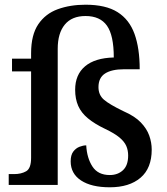

<svg xmlns="http://www.w3.org/2000/svg" viewBox="-20 -785 707 815"><path d="M446 10Q368 10 324 -19Q280 -48 280 -100Q280 -127 291 -141.5Q302 -156 317.5 -162Q333 -168 346 -168Q349 -114 372.5 -78Q396 -42 446 -42Q480 -42 502 -62.5Q524 -83 524 -125Q524 -147 516 -165.5Q508 -184 487 -201.5Q466 -219 426 -238Q382 -259 353.5 -282.5Q325 -306 312 -335.5Q299 -365 299 -404Q299 -468 341 -503.5Q383 -539 463 -541Q463 -635 434 -676Q405 -717 343 -717Q285 -717 255 -680.5Q225 -644 225 -578V0H17V-46H40Q70 -46 91 -58Q112 -70 112 -115V-482H31V-536H112V-559Q112 -637 142.5 -682Q173 -727 225.5 -746Q278 -765 343 -765Q429 -765 479 -733.5Q529 -702 551 -641Q573 -580 573 -491H506Q454 -491 426 -473Q398 -455 398 -415Q398 -382 421 -362Q444 -342 504 -313Q552 -292 577.5 -265.5Q603 -239 613.5 -209.5Q624 -180 624 -150Q624 -71 576.5 -30.5Q529 10 446 10Z"/></svg>

Font: Noto Nastaliq Urdu Medium
Style: Regular
Weight: 500
Designer: Monotype Design Team (Patrick Giasson: type design, Kamal Mansour: OpenType code, Glenda Bellarosa). Updated by Simon Co
Foundry: Monotype Imaging Inc., Simon Cozens
Version: Version 3.007